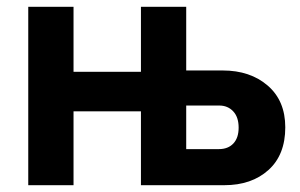

<svg xmlns="http://www.w3.org/2000/svg" viewBox="-20 -544 882 564"><path d="M63 0V-524H196V-333H394V-524H527V-337H634Q715 -337 766.5 -292.5Q818 -248 818 -170Q818 -89 768.5 -44.5Q719 0 639 0H394V-217H196V0ZM527 -106H623Q650 -106 665.5 -122.5Q681 -139 681 -169Q681 -200 665 -217Q649 -234 624 -234H527Z"/></svg>

Font: Raleway
Style: Bold
Weight: 700
Designer: Matt McInerney, Pablo Impallari, Rodrigo Fuenzalida
Foundry: Matt McInerney, Pablo Impallari, Rodrigo Fuenzalida
Version: Version 3.000